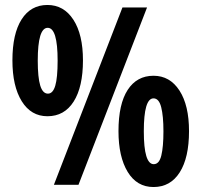

<svg xmlns="http://www.w3.org/2000/svg" viewBox="-20 -744 811 773"><path d="M171 -724Q237 -724 275.5 -664.5Q314 -605 314 -501Q314 -394 276.5 -335Q239 -276 171 -276Q105 -276 67.5 -336.5Q30 -397 30 -501Q30 -608 67 -666Q104 -724 171 -724ZM572 -714 296 0H197L473 -714ZM172 -632Q132 -632 132 -500Q132 -432 142 -399.5Q152 -367 173 -367Q193 -367 202.5 -399Q212 -431 212 -500Q212 -632 172 -632ZM598 -439Q664 -439 702.5 -379.5Q741 -320 741 -216Q741 -109 703.5 -50Q666 9 598 9Q531 9 494 -52Q457 -113 457 -216Q457 -325 494 -382Q531 -439 598 -439ZM598 -348Q559 -348 559 -215Q559 -83 599 -83Q621 -83 629.5 -118Q638 -153 638 -215Q638 -277 629 -312.5Q620 -348 598 -348Z"/></svg>

Font: Noto Sans ExtraCondensed
Style: Bold
Weight: 700
Width: 2
Designer: Monotype Design Team
Foundry: Monotype Imaging Inc.
Version: Version 2.013; ttfautohint (v1.8.4.7-5d5b)